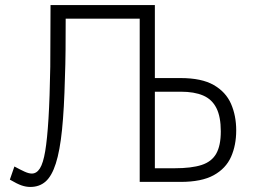

<svg xmlns="http://www.w3.org/2000/svg" viewBox="-20 -720 1014 760"><path d="M37 -61Q61 -48 77.5 -40.5Q94 -33 106 -33Q125 -33 138 -53.5Q151 -74 159 -122Q167 -170 172 -251.5Q177 -333 179 -456Q179 -508 179.5 -569Q180 -630 180 -700H593V-411H695Q778 -411 826 -383.5Q874 -356 894.5 -309Q915 -262 915 -204Q915 -145 894.5 -99Q874 -53 826 -26.5Q778 0 695 0H533V-646H240Q240 -580 239.5 -522Q239 -464 237 -413Q234 -289 225.5 -206Q217 -123 201 -73Q185 -23 160.5 -1.5Q136 20 100 20Q83 20 65.5 14Q48 8 19 -9ZM671 -54Q738 -54 778 -67Q818 -80 836 -112Q854 -144 854 -200Q854 -258 836.5 -292.5Q819 -327 784 -342Q749 -357 696 -357H593V-54Z"/></svg>

Font: Moderustic Light
Style: Regular
Weight: 300
Designer: Tural Alisoy
Foundry: TAFT Foundry
Version: Version 2.120